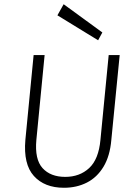

<svg xmlns="http://www.w3.org/2000/svg" viewBox="-20 -879 612 908"><path d="M282.5 9Q190.5 9 140.2 -46.8Q90 -102.5 100 -217.5L139 -618.5H191L152 -217.5Q143.5 -125.5 181.2 -84Q219 -42.5 288.5 -42.5Q356.5 -42.5 401.5 -84Q446.5 -125.5 455 -217.5L494 -618.5H546L506.5 -217.5Q500 -141 469.5 -90.5Q439 -40 390.8 -15.5Q342.5 9 282.5 9ZM444 -688.5 251.5 -806.5 281 -859 464 -725.5Z"/></svg>

Font: Karla Light
Style: Italic
Weight: 300
Italic angle: -8°
Designer: Jonathan Pinhorn
Version: Version 2.004;gftools[0.9.33]